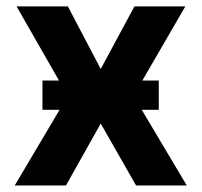

<svg xmlns="http://www.w3.org/2000/svg" viewBox="-20 -565 614 585"><path d="M161.6 -230.5H109.4V-319.6H159.8L30.5 -545.5H186.8L286.9 -354.8L389.6 -545.5H544.7L413.7 -319.6H463.8V-230.5H411.9L549 0H394.5L286.9 -188.6L181.1 0H24.9Z"/></svg>

Font: Inter P
Style: Bold
Weight: 700
Designer: Rasmus Andersson
Foundry: rsms
Version: Version 3.018;git-588b23468